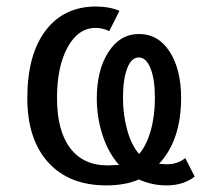

<svg xmlns="http://www.w3.org/2000/svg" viewBox="-20 -557 640 587"><path d="M575.2 -17.1Q541 9.8 488.8 9.8Q444.8 9.8 404.8 -8.3Q362.8 9.8 304.7 9.8Q190.9 9.8 127.2 -60.8Q63.5 -131.3 63.5 -257.3Q63.5 -389.2 119.1 -463.1Q174.8 -537.1 273.9 -537.1Q314 -537.1 345.2 -523.9L314 -461.9Q293.5 -471.7 272.5 -471.7Q219.2 -471.7 186.8 -412.6Q154.3 -353.5 154.3 -257.3Q154.3 -157.7 194.3 -104.5Q234.4 -51.3 309.6 -51.3L343.8 -52.7Q310.5 -90.8 293.2 -144.8Q275.9 -198.7 275.9 -255.9Q275.9 -342.8 311.5 -397.9Q347.2 -453.1 404.8 -453.1Q463.9 -453.1 498.8 -398.9Q533.7 -344.7 533.7 -257.8Q533.7 -128.4 466.3 -56.2L489.7 -54.7Q522.9 -54.7 546.4 -73.7ZM453.6 -257.3Q453.6 -314.9 440.2 -348.1Q426.8 -381.3 404.3 -381.3Q381.3 -381.3 368.7 -347.7Q356 -314 356 -257.3Q356 -206.1 369.1 -158.9Q382.3 -111.8 405.3 -86.4Q427.7 -111.8 440.7 -157.2Q453.6 -202.6 453.6 -257.3Z"/></svg>

Font: Cousine
Style: Regular
Weight: 400
Monospace: yes
Designer: Steve Matteson
Foundry: Monotype Imaging Inc.
Version: Version 1.21